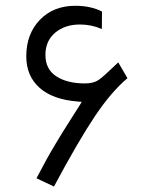

<svg xmlns="http://www.w3.org/2000/svg" viewBox="-20 -645 528 681"><path d="M263.7 -558.1Q210.4 -558.1 175.8 -529.1Q141.1 -500 141.1 -450.2Q141.1 -399.4 179.7 -374.3Q218.3 -349.1 281.7 -349.1Q311.5 -349.1 329.6 -361.3Q340.3 -369.1 351.1 -378.7Q361.8 -388.2 376.2 -401.9Q390.6 -415.5 399.4 -423.8L432.1 -367.7Q375.5 -320.3 316.9 -233.2Q258.3 -146 171.4 16.6L109.4 -12.7Q129.9 -51.8 144.8 -78.9Q159.7 -106 176.8 -134.3Q193.8 -162.6 200.4 -173.3Q207 -184.1 230.7 -221.4Q254.4 -258.8 263.7 -273.4L270 -283.7L257.8 -284.7Q167.5 -291.5 120.4 -333.5Q73.2 -375.5 73.2 -445.3Q73.2 -524.4 121.3 -574.5Q169.4 -624.5 247.1 -624.5Q274.4 -624.5 298.1 -619.4Q321.8 -614.3 341.8 -604L341.3 -542Q304.2 -558.1 263.7 -558.1Z"/></svg>

Font: Shabnam Light WOL
Style: Light-WOL
Weight: 300
Foundry: DejaVu fonts team - Redesigned by Saber Rastikerdar - Based on Vazir font
Version: Version 5.0.0